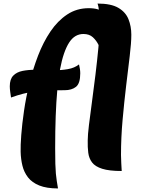

<svg xmlns="http://www.w3.org/2000/svg" viewBox="-20 -946 795 1079"><path d="M306 113Q242 113 201 96.5Q160 80 137.5 51Q115 22 106 -15Q97 -52 96 -93Q95 -128 99.5 -188Q104 -248 115 -323.5Q126 -399 145.5 -478.5Q165 -558 194 -633.5Q223 -709 263.5 -769Q304 -829 357.5 -864.5Q411 -900 479 -900Q538 -900 567 -873.5Q596 -847 596 -806Q596 -775 579.5 -742.5Q563 -710 534 -693Q522 -718 502 -736.5Q482 -755 449 -755Q425 -755 405 -743.5Q385 -732 369 -707.5Q353 -683 340 -645.5Q327 -608 317.5 -557Q308 -506 302 -440Q296 -374 293 -292.5Q290 -211 290 -113Q290 -59 291 -25.5Q292 8 294 30Q296 52 299 70.5Q302 89 306 113ZM42 -398Q40 -413 37.5 -429.5Q35 -446 35 -461Q35 -501 54.5 -521Q74 -541 106.5 -547.5Q139 -554 179 -554Q205 -554 232 -552.5Q259 -551 284 -551Q324 -551 361.5 -557.5Q399 -564 424 -584Q427 -572 429 -559Q431 -546 431 -534Q431 -477 407 -458Q383 -439 343 -439Q287 -439 246 -437.5Q205 -436 172.5 -431.5Q140 -427 109 -419Q78 -411 42 -398ZM473 -157Q473 -187 480 -244.5Q487 -302 497 -375Q507 -448 516.5 -526.5Q526 -605 533 -678.5Q540 -752 540 -809Q540 -850 537 -880.5Q534 -911 528 -926Q604 -926 645 -902Q686 -878 702 -838Q718 -798 718 -751Q718 -705 709 -631Q700 -557 689 -465Q678 -373 669 -273Q660 -173 660 -75Q660 -52 661.5 -29.5Q663 -7 664 15Q594 15 554.5 2.5Q515 -10 497.5 -33Q480 -56 476 -87.5Q472 -119 473 -157Z"/></svg>

Font: Merienda Black
Style: Regular
Weight: 900
Designer: Eduardo Rodriguez Tunni
Foundry: Eduardo Rodriguez Tunni
Version: Version 2.001